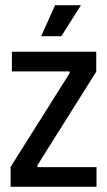

<svg xmlns="http://www.w3.org/2000/svg" viewBox="-20 -722 415 742"><path d="M21 0V-77L249 -439V-446H26V-522H352V-445L125 -84V-76H353V0ZM217 -582H139L193 -702H293Z"/></svg>

Font: Bricolage Grotesque 72pt SemiCondensed
Style: Regular
Weight: 400
Width: 4
Designer: Mathieu Triay
Foundry: Atelier Triay
Version: Version 1.001;gftools[0.9.33.dev8+g029e19f]